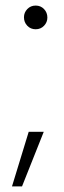

<svg xmlns="http://www.w3.org/2000/svg" viewBox="-20 -546 229 689"><path d="M108 -441Q90 -441 78 -453.5Q66 -466 66 -484Q66 -501 78 -513.5Q90 -526 108 -526Q126 -526 138 -513.5Q150 -501 150 -483Q150 -466 138 -453.5Q126 -441 108 -441ZM23 123 83 -73H137L59 123Z"/></svg>

Font: DM Sans 12pt ExtraLight
Style: Regular
Weight: 250
Version: Version 4.004;gftools[0.9.30]